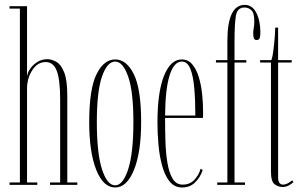

<svg xmlns="http://www.w3.org/2000/svg" viewBox="-20 -776 1271 806"><path d="M20 0V-10H63.5V-740H20V-750H93.5V-454.5Q95 -470 106.5 -487Q118 -504 136.8 -515.8Q155.5 -527.5 178 -527.5Q197.5 -527.5 217 -516.2Q236.5 -505 249.5 -472Q262.5 -439 262.5 -373.5V-10H304.5V0H190V-10H232.5V-360Q232.5 -440.5 218.5 -478Q204.5 -515.5 172 -515.5Q138 -515.5 116.5 -483Q95 -450.5 93.5 -409V-10H136.5V0Z M463.5 11Q413.5 11 384 -63Q354.5 -137 354.5 -263.5Q354.5 -402.5 385.2 -464.5Q416 -526.5 463.5 -526.5Q511 -526.5 541.8 -464.5Q572.5 -402.5 572.5 -263.5Q572.5 -137 542.5 -63Q512.5 11 463.5 11ZM463.5 2Q496 2 518 -65.2Q540 -132.5 540 -263.5Q540 -392 518 -454.8Q496 -517.5 463.5 -517.5Q430 -517.5 408.2 -454.8Q386.5 -392 386.5 -263.5Q386.5 -132.5 408.2 -65.2Q430 2 463.5 2Z M744.5 11Q712.5 11 692.2 -14Q672 -39 660.8 -79.8Q649.5 -120.5 645.2 -168.5Q641 -216.5 641 -262.5Q641 -389 668.5 -457.8Q696 -526.5 743 -526.5Q769.5 -526.5 787 -506Q804.5 -485.5 814.5 -452.5Q824.5 -419.5 828.5 -381.5Q832.5 -343.5 832.5 -308.5Q832.5 -301.5 832.5 -294.8Q832.5 -288 832 -281H673V-278Q673 -231.5 674.5 -182.8Q676 -134 682.8 -92.8Q689.5 -51.5 704.5 -26.2Q719.5 -1 746.5 -1Q778 -1 796.8 -22Q815.5 -43 822 -67.5L831 -62.5Q821 -32 799.2 -10.5Q777.5 11 744.5 11ZM743 -517.5Q710.5 -517.5 692.2 -460.2Q674 -403 673 -291H800Q800 -355.5 795.5 -406.8Q791 -458 778.8 -487.8Q766.5 -517.5 743 -517.5Z M892 0V-10H934.5V-513.5H886.5V-523.5H934.5V-603.5Q934.5 -755.5 1007.5 -755.5Q1039 -755.5 1056 -722.2Q1073 -689 1073 -640Q1073 -625 1070.2 -616.5Q1067.5 -608 1057.5 -608Q1048 -608 1045.5 -616Q1043 -624 1043 -635.5Q1043 -647 1045.2 -659.2Q1047.5 -671.5 1047.5 -686.5Q1047.5 -722 1035.2 -733.2Q1023 -744.5 1006.5 -744.5Q976 -744.5 970.2 -709.5Q964.5 -674.5 964.5 -601V-523.5H1014V-513.5H964.5V-10H1008.5V0Z M1166.5 9Q1148 9 1132.8 -2.5Q1117.5 -14 1117.5 -55.5V-513.5H1072V-523.5H1117.5Q1121 -523.5 1124.5 -543.8Q1128 -564 1131.2 -595.5Q1134.5 -627 1135.5 -660H1147.5V-523.5H1204.5V-513.5H1147.5V-31Q1147.5 -14.5 1153.5 -7.8Q1159.5 -1 1167.5 -1Q1179 -1 1190.8 -8Q1202.5 -15 1206.5 -19L1212 -12Q1204.5 -4 1192.2 2.5Q1180 9 1166.5 9Z"/></svg>

Font: Imbue 100pt Thin
Style: Regular
Weight: 100
Designer: Tyler Finck
Foundry: Etcetera Type Company
Version: Version 1.102; ttfautohint (v1.8.3)